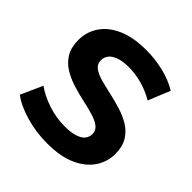

<svg xmlns="http://www.w3.org/2000/svg" viewBox="-191 -860 1020 1020"><g transform="rotate(45 319.0 -350.0)"><path d="M313.2 11.8Q229.4 11.8 152.2 -10.6Q75.1 -33.1 28.1 -68.7L83 -191.2Q127.5 -159.2 189.3 -138.7Q251.1 -118.1 314 -118.1Q362.4 -118.1 391.9 -127.8Q421.4 -137.4 435.2 -154.3Q449 -171.3 449 -192.9Q449 -221 426.8 -237.7Q404.6 -254.5 368.6 -265Q332.6 -275.5 289.2 -284.9Q245.8 -294.3 202.1 -308Q158.5 -321.7 122.5 -343.8Q86.5 -365.9 64.3 -402.2Q42.1 -438.5 42.1 -494.5Q42.1 -554.1 74.4 -603.3Q106.7 -652.6 172.2 -682.2Q237.8 -711.8 337.3 -711.8Q402.9 -711.8 467.1 -696.2Q531.2 -680.6 580.2 -650.2L529.7 -527.4Q481.3 -555.3 431.9 -568.6Q382.5 -581.9 335.9 -581.9Q288.7 -581.9 259 -571Q229.3 -560.2 216 -542.4Q202.7 -524.5 202.7 -502.3Q202.7 -474.6 224.9 -458.1Q247.1 -441.5 283.1 -431.5Q319.1 -421.5 362.7 -412Q406.3 -402.5 449.8 -389.1Q493.2 -375.7 529.2 -353.9Q565.2 -332.1 587.4 -296Q609.6 -259.9 609.6 -204.9Q609.6 -146.3 577 -97.1Q544.5 -47.8 478.8 -18Q413.1 11.8 313.2 11.8Z"/></g></svg>

Font: Montserrat Thin
Style: Regular
Weight: 100
Designer: Julieta Ulanovsky
Foundry: Julieta Ulanovsky
Version: Version 9.000